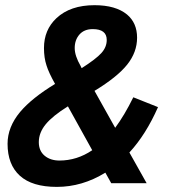

<svg xmlns="http://www.w3.org/2000/svg" viewBox="-20 -710 664 744"><path d="M200.2 14.2Q104.5 14.2 56.9 -29.1Q9.3 -72.3 9.3 -152.8Q9.3 -217.8 58.1 -276.4Q103.5 -330.1 193.4 -384.8Q168.5 -429.2 160.2 -456.5Q150.4 -485.8 150.4 -523.9Q150.4 -594.2 198.7 -639.6Q252.4 -689.9 346.2 -689.9Q428.2 -689.9 472.2 -653.8Q511.2 -621.1 511.2 -564Q511.2 -507.8 472.9 -459.7Q434.6 -411.6 346.2 -357.9L426.3 -214.8Q461.9 -262.7 496.6 -333L592.3 -294.9Q545.4 -188.5 481.4 -119.1L548.3 0H411.1L388.2 -41Q298.8 14.2 200.2 14.2ZM210.4 -87.9Q278.3 -87.9 337.4 -127.9L243.2 -297.9Q184.1 -261.2 157.2 -228.5Q130.4 -195.8 130.4 -159.2Q130.4 -125.5 152.8 -106.7Q175.3 -87.9 210.4 -87.9ZM296.4 -445.8Q352.1 -481.4 372.8 -504.4Q393.6 -527.3 393.6 -555.2Q393.6 -597.2 339.4 -597.2Q306.2 -597.2 287.8 -576.2Q269.5 -555.2 269.5 -523.9Q269.5 -493.7 292.5 -454.1Z"/></svg>

Font: Cadman
Style: Bold Italic
Weight: 700
Italic angle: -12°
Designer: Paul James MIller
Foundry: High-Logic / Made with FontCreator
Version: Version 2.114;March 28, 2021;FontCreator 13.0.0.2683 64-bit